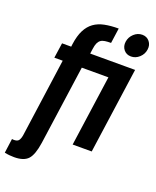

<svg xmlns="http://www.w3.org/2000/svg" viewBox="-169 -851 926 1139"><g transform="rotate(20 294.0 -281.5)"><path d="M25.6 93.4Q17.1 93.4 13.1 92.1L0.7 183.1Q17.6 186.6 32.2 187.9Q46.9 189.3 61 189.3Q122 189.3 148.9 160.1Q175.7 130.9 187.1 52.4L257.4 -447.1H485.6L499.4 -542.7H275.6L279.9 -573.4Q283 -597 289.4 -611.1Q295.9 -625.1 306.3 -632.5Q316.7 -639.9 332.6 -642.1Q348.4 -644.4 370.4 -644.4L383.9 -740Q334.4 -740 295.6 -732.2Q256.9 -724.4 228.9 -704.2Q200.9 -684 183.1 -649Q165.4 -614 157.9 -560.3L155.7 -542.7H98L84.1 -447.1H136.9L67.6 49.7Q63.4 72.3 55.1 82.9Q46.7 93.4 25.6 93.4ZM482.7 0 559.1 -542.7H438.9L362.4 0ZM449.3 -681.3Q445.1 -651.1 462.1 -630.1Q479.1 -609.1 508.3 -609.1Q537.1 -609.1 560.2 -630.1Q583.3 -651.1 587.4 -681.3Q591.9 -711.1 574.6 -732.3Q557.4 -753.4 528.6 -753.4Q499.4 -753.4 476.6 -732.3Q453.7 -711.1 449.3 -681.3Z"/></g></svg>

Font: Secuela ExtLt
Style: Italic
Weight: 200
Italic angle: -8°
Designer: Fernando Haro
Foundry: deFharo
Version: Version 1.704